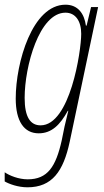

<svg xmlns="http://www.w3.org/2000/svg" viewBox="-39 -558 445 818"><path d="M78 240C183 240 231 172 258 46L379 -528H349L330 -449H327C320 -500 293 -538 240 -538C99 -538 28 -292 28 -138C28 -42 63 10 126 10C181 10 217 -26 250 -86H252C246 -60 239 -32 236 -19L224 40C199 152 164 206 79 206C40 206 1 190 -19 176V215C0 226 38 240 78 240ZM134 -24C91 -24 66 -58 66 -141C66 -275 128 -504 240 -504C282 -504 307 -469 307 -414C307 -339 259 -24 134 -24Z"/></svg>

Font: Noto Sans ExtraCondensed ExtraLight
Style: Italic
Weight: 200
Width: 2
Italic angle: -12°
Designer: Monotype Design Team
Foundry: Monotype Imaging Inc.
Version: Version 2.013